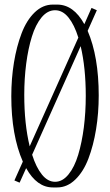

<svg xmlns="http://www.w3.org/2000/svg" viewBox="-20 -820 485 846"><path d="M212.9 -799.8H231.9Q304.2 -799.8 351.6 -713.4L383.3 -785.2L406.7 -774.9L366.2 -684.1Q415 -570.3 415 -399.4Q415 -321.8 403.3 -250.2Q391.6 -178.7 369.6 -121.1Q347.7 -63.5 311.8 -28.8Q275.9 5.9 231.9 5.9H212.9Q142.6 5.9 95.2 -79.1L66.4 -15.1L43.5 -24.9L80.6 -107.9Q29.8 -223.6 29.8 -396Q29.8 -473.6 41.5 -544.7Q53.2 -615.7 75.2 -673.3Q97.2 -731 132.8 -765.4Q168.5 -799.8 212.9 -799.8ZM222.7 -19Q255.4 -19 281.7 -51.3Q308.1 -83.5 324.5 -137.7Q340.8 -191.9 349.4 -258.5Q357.9 -325.2 357.9 -397.9Q357.9 -521 335.4 -616.7L121.6 -138.2Q139.2 -82.5 164.8 -50.8Q190.4 -19 222.7 -19ZM86.9 -401.9Q86.9 -273.9 110.8 -175.3L325.2 -654.3Q307.6 -710.9 281.7 -742.9Q255.9 -774.9 222.7 -774.9Q189.5 -774.9 163.1 -743.2Q136.7 -711.4 120.4 -658.4Q104 -605.5 95.5 -539.6Q86.9 -473.6 86.9 -401.9Z"/></svg>

Font: Reswysokr
Style: Regular
Weight: 500
Version: Version 0.984